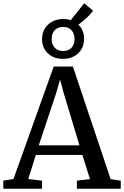

<svg xmlns="http://www.w3.org/2000/svg" viewBox="-29 -1156 760 1176"><path d="M53.5 -59.5 300 -748.5H417.5L648.5 -59L710.5 -49.5V0H442V-49.5L522 -59L475.5 -207H190.5L144 -59.5L228.5 -49.5V0H-8.5L-9 -49.5ZM457.5 -266 360.5 -588 339 -669 315 -586 208.5 -266ZM356.5 -795.5Q299.5 -795.5 264 -829.5Q228.5 -863.5 228.5 -917.5Q229 -971.5 265.5 -1005.5Q302 -1039.5 359.5 -1039.5Q384.5 -1039.5 404 -1032.5L487 -1136L540.5 -1090.5Q534 -1079.5 519.5 -1064.2Q505 -1049 486.8 -1033.2Q468.5 -1017.5 451 -1004.5Q486.5 -971 486 -917.5Q486 -863.5 450 -829.5Q414 -795.5 356.5 -795.5ZM357.5 -843.5Q389.5 -843.5 408.5 -863Q427.5 -882.5 427.5 -916.5Q427.5 -951 408.8 -971Q390 -991 358 -991Q325.5 -991 306.5 -971.5Q287.5 -952 287.5 -917.5Q287.5 -883.5 306.2 -863.5Q325 -843.5 357.5 -843.5Z"/></svg>

Font: Merriweather 24pt Medium
Style: Regular
Weight: 500
Designer: Eben Sorkin
Foundry: Eben Sorkin
Version: Version 2.100